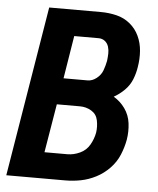

<svg xmlns="http://www.w3.org/2000/svg" viewBox="-53 -780 681 826"><g transform="rotate(5 288.0 -367.5)"><path d="M5 0H259Q293 0 326.5 -6.5Q360 -13 392 -29.5Q424 -46 449.5 -72.5Q475 -99 488.5 -131.5Q502 -164 508 -197Q514 -233 509.5 -268.5Q505 -304 485 -332Q465 -360 436 -377Q461 -391 482 -412Q503 -433 513.5 -459.5Q524 -486 528 -513Q534 -548 531.5 -582.5Q529 -617 515 -647Q501 -677 475.5 -698Q450 -719 417 -727Q384 -735 349 -735H126ZM214 -437 244 -622H349Q365 -622 376.5 -613Q388 -604 392.5 -589.5Q397 -575 396.5 -559.5Q396 -544 394 -528Q390 -507 382.5 -486.5Q375 -466 356.5 -451.5Q338 -437 318 -437ZM259 -113H160L195 -323H295Q322 -323 344.5 -309.5Q367 -296 372.5 -269.5Q378 -243 374 -216Q369 -189 354.5 -163.5Q340 -138 313 -125.5Q286 -113 259 -113Z"/></g></svg>

Font: Iosevka Sparkle Extrabold
Style: Italic
Weight: 800
Italic angle: -9°
Designer: Belleve Invis
Foundry: Belleve Invis
Version: Version 4.5.0; ttfautohint (v1.8.3)